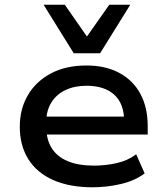

<svg xmlns="http://www.w3.org/2000/svg" viewBox="-20 -786 707 815"><path d="M373 9Q276 9 206.5 -21.5Q137 -52 100.5 -110Q64 -168 64 -248Q64 -323 98 -381.5Q132 -440 195.5 -474Q259 -508 347 -508Q428 -508 486.5 -476.5Q545 -445 576 -387.5Q607 -330 607 -250V-215H153V-291H527L507 -271Q507 -346 465 -384Q423 -422 347 -422Q297 -422 258.5 -404Q220 -386 198 -351Q176 -316 176 -264V-252Q176 -195 199 -158Q222 -121 267 -102Q312 -83 379 -83Q428 -83 475 -93.5Q522 -104 558 -131L594 -50Q553 -19 493.5 -5Q434 9 373 9ZM293 -560 165 -766H255L349 -631L444 -766H533L405 -560Z"/></svg>

Font: Nunito Sans 7pt SemiExpanded SemiBold
Style: Regular
Weight: 600
Width: 6
Designer: Vernon Adams
Foundry: Vernon Adams
Version: Version 3.101;gftools[0.9.27]